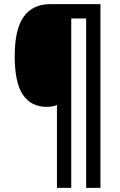

<svg xmlns="http://www.w3.org/2000/svg" viewBox="-20 -780 581 927"><path d="M465 127H396V-691H324V127H255V-273Q234 -264 206 -264Q130 -264 90.5 -322.5Q51 -381 51 -509Q51 -639 94.5 -699.5Q138 -760 223 -760H465Z"/></svg>

Font: Noto Sans Myanmar UI Condensed SemiBold
Style: Regular
Weight: 600
Width: 3
Designer: Monotype Design Team
Foundry: Monotype Imaging Inc.
Version: Version 2.103; ttfautohint (v1.8.4.7-5d5b)